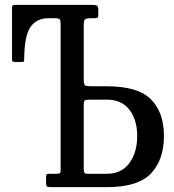

<svg xmlns="http://www.w3.org/2000/svg" viewBox="-20 -770 714 790"><path d="M213.5 -55Q222.5 -55 226 -57.2Q229.5 -59.5 229.5 -68V-671Q229.5 -685.5 225.8 -690.2Q222 -695 206.5 -695H179.5Q131 -695 105.8 -659.5Q80.5 -624 79.5 -527Q79.5 -520 78.2 -517.5Q77 -515 69.5 -515H43.5Q36.5 -515 33 -516.5Q29.5 -518 29.5 -525V-735.5Q29.5 -744 31.5 -747Q33.5 -750 41.5 -750H357.5Q373 -750 378.8 -746.8Q384.5 -743.5 384.5 -727V-709Q384.5 -700 381.2 -697.5Q378 -695 368.5 -695H353.5Q333.5 -695 329 -689.5Q324.5 -684 324.5 -663.5V-443Q324.5 -422.5 330.2 -418.8Q336 -415 356.5 -415H419.5Q548 -415 601.2 -361.2Q654.5 -307.5 654.5 -210Q654.5 -112.5 601.2 -56.2Q548 0 419.5 0H188Q177 0 173.2 -3.2Q169.5 -6.5 169.5 -18V-38.5Q169.5 -47.5 171.2 -51.2Q173 -55 182 -55ZM349.5 -360Q334 -360 329.2 -357Q324.5 -354 324.5 -338V-74.5Q324.5 -64.5 327 -59.8Q329.5 -55 339 -55H419.5Q480.5 -55 512.5 -99.2Q544.5 -143.5 544.5 -210Q544.5 -277 512.5 -318.5Q480.5 -360 419.5 -360Z"/></svg>

Font: Besley* Condensed
Style: Regular
Weight: 400
Width: 3
Designer: Owen Earl
Foundry: indestructible type*
Version: Version 3.000; ttfautohint (v1.8.3)